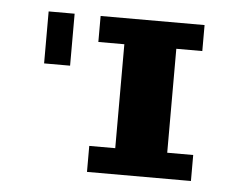

<svg xmlns="http://www.w3.org/2000/svg" viewBox="-37 -418 574 460"><g transform="rotate(5 250.0 -187.5)"><path d="M62.5 -375H125V-250H62.5ZM187.5 -375H437.5V-312.5H375V-62.5H437.5V0H187.5V-62.5H250V-312.5H187.5Z"/></g></svg>

Font: Half Eighties
Style: Regular
Weight: 400
Monospace: yes
Designer: Jayvee Enaguas (HarvettFox96)
Version: 20191127.01dev02